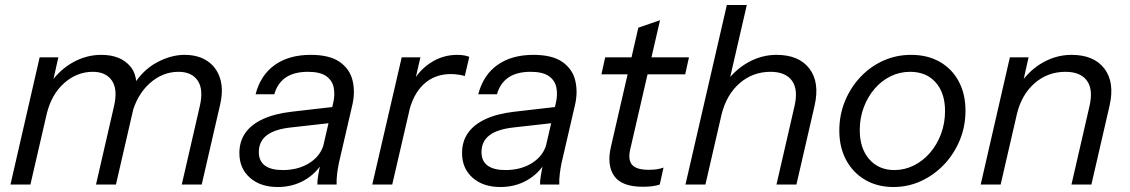

<svg xmlns="http://www.w3.org/2000/svg" viewBox="-20 -740 4530 770"><path d="M22 0 139 -510H214L187 -390H192L102 0ZM365 0 437 -313Q453 -381 429 -416.5Q405 -452 352 -452Q288 -452 237 -406.5Q186 -361 167 -282L182 -407Q220 -461 273.5 -490.5Q327 -520 386 -520Q465 -520 504 -472Q543 -424 518 -317L445 0ZM709 0 781 -313Q797 -381 773 -416.5Q749 -452 696 -452Q632 -452 580.5 -406Q529 -360 508 -280L513 -395Q551 -458 608 -489Q665 -520 720 -520Q775 -520 812 -495Q849 -470 863 -424.5Q877 -379 862 -317L789 0Z M1253 0Q1252 -11 1255.5 -33Q1259 -55 1265 -83L1260 -84L1316 -326Q1324 -359 1318.5 -388Q1313 -417 1288.5 -434.5Q1264 -452 1215 -452Q1160 -452 1126.5 -429.5Q1093 -407 1080 -362H1005Q1025 -439 1082 -479.5Q1139 -520 1226 -520Q1302 -520 1342.5 -491.5Q1383 -463 1394 -417Q1405 -371 1393 -319L1339 -86Q1335 -67 1332 -43Q1329 -19 1330 0ZM1094 10Q1024 10 982 -27.5Q940 -65 940 -126Q940 -173 964 -207Q988 -241 1034.5 -262.5Q1081 -284 1150 -292L1332 -313L1317 -248L1148 -229Q1082 -222 1050 -197.5Q1018 -173 1018 -130Q1018 -94 1042.5 -76Q1067 -58 1114 -58Q1177 -58 1222 -87Q1267 -116 1279 -164L1276 -92Q1248 -44 1200.5 -17Q1153 10 1094 10Z M1473 0 1591 -510H1666L1636 -380H1641L1553 0ZM1618 -283 1632 -405Q1658 -456 1706.5 -488Q1755 -520 1814 -520Q1831 -520 1843 -517.5Q1855 -515 1862 -512L1844 -435Q1836 -438 1819.5 -440.5Q1803 -443 1788 -443Q1723 -443 1679 -402Q1635 -361 1618 -283Z M2146 0Q2145 -11 2148.5 -33Q2152 -55 2158 -83L2153 -84L2209 -326Q2217 -359 2211.5 -388Q2206 -417 2181.5 -434.5Q2157 -452 2108 -452Q2053 -452 2019.5 -429.5Q1986 -407 1973 -362H1898Q1918 -439 1975 -479.5Q2032 -520 2119 -520Q2195 -520 2235.5 -491.5Q2276 -463 2287 -417Q2298 -371 2286 -319L2232 -86Q2228 -67 2225 -43Q2222 -19 2223 0ZM1987 10Q1917 10 1875 -27.5Q1833 -65 1833 -126Q1833 -173 1857 -207Q1881 -241 1927.5 -262.5Q1974 -284 2043 -292L2225 -313L2210 -248L2041 -229Q1975 -222 1943 -197.5Q1911 -173 1911 -130Q1911 -94 1935.5 -76Q1960 -58 2007 -58Q2070 -58 2115 -87Q2160 -116 2172 -164L2169 -92Q2141 -44 2093.5 -17Q2046 10 1987 10Z M2558 9Q2473 9 2443 -34.5Q2413 -78 2430 -151L2540 -629L2627 -659L2507 -139Q2498 -98 2515.5 -78.5Q2533 -59 2582 -59Q2602 -59 2616.5 -61.5Q2631 -64 2641 -68L2626 0Q2615 4 2598 6.5Q2581 9 2558 9ZM2392 -442 2407 -510H2743L2728 -442Z M2729 0 2895 -720H2975L2809 0ZM3094 0 3166 -313Q3182 -381 3156 -416.5Q3130 -452 3070 -452Q2999 -452 2946.5 -406.5Q2894 -361 2874 -282L2889 -407Q2928 -461 2981.5 -490.5Q3035 -520 3094 -520Q3184 -520 3226 -465Q3268 -410 3247 -317L3174 0Z M3563 10Q3499 10 3450 -18.5Q3401 -47 3373.5 -98Q3346 -149 3346 -216Q3346 -279 3368.5 -334Q3391 -389 3430.5 -431Q3470 -473 3522 -496.5Q3574 -520 3634 -520Q3700 -520 3749 -492Q3798 -464 3825 -413.5Q3852 -363 3852 -296Q3852 -233 3829 -177.5Q3806 -122 3766 -80Q3726 -38 3674 -14Q3622 10 3563 10ZM3567 -58Q3608 -58 3645 -76.5Q3682 -95 3710 -127.5Q3738 -160 3754 -203Q3770 -246 3770 -295Q3770 -367 3732.5 -409.5Q3695 -452 3630 -452Q3588 -452 3551.5 -434Q3515 -416 3487.5 -384Q3460 -352 3444 -309.5Q3428 -267 3428 -218Q3428 -145 3466 -101.5Q3504 -58 3567 -58Z M3913 0 4030 -510H4105L4078 -390H4083L3993 0ZM4277 0 4349 -313Q4365 -381 4339 -416.5Q4313 -452 4253 -452Q4182 -452 4129.5 -406.5Q4077 -361 4058 -282L4073 -407Q4111 -461 4164.5 -490.5Q4218 -520 4277 -520Q4367 -520 4409 -465Q4451 -410 4430 -317L4357 0Z"/></svg>

Font: Instrument Sans
Style: Italic
Weight: 400
Italic angle: -13°
Designer: Rodrigo Fuenzalida
Foundry: fragTYPE
Version: Version 1.000;gftools[0.9.28]